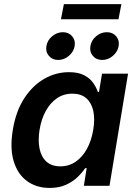

<svg xmlns="http://www.w3.org/2000/svg" viewBox="-20 -899 661 929"><path d="M220.2 10.3Q155.8 10.3 110.4 -23.2Q64.9 -56.6 46.1 -119.4Q27.3 -182.1 42 -270.5Q56.6 -360.4 96.9 -422.6Q137.2 -484.9 193.6 -517.3Q250 -549.8 313.5 -549.8Q359.9 -549.8 388.2 -534.4Q416.5 -519 431.6 -496.8Q446.8 -474.6 453.6 -454.1H459L473.6 -542.5H599.6L509.8 0H385.7L399.4 -85.4H392.1Q377.9 -64 355 -42Q332 -20 299.1 -4.9Q266.1 10.3 220.2 10.3ZM272 -94.2Q314 -94.2 346.4 -116.7Q378.9 -139.2 400.6 -178.7Q422.4 -218.3 431.2 -271Q439.9 -324.2 431.2 -363.3Q422.4 -402.3 397 -424.1Q371.6 -445.8 330.1 -445.8Q287.6 -445.8 254.9 -423.1Q222.2 -400.4 200.9 -361.1Q179.7 -321.8 171.4 -271Q163.1 -219.7 171.4 -179.7Q179.7 -139.6 204.8 -116.9Q230 -94.2 272 -94.2ZM474.6 -608.9Q445.8 -608.9 429.2 -628.7Q412.6 -648.4 417.5 -676.3Q421.9 -704.1 445.1 -723.6Q468.3 -743.2 497.1 -743.2Q525.4 -743.2 542 -723.6Q558.6 -704.1 554.2 -676.3Q549.3 -648.4 526.1 -628.7Q502.9 -608.9 474.6 -608.9ZM261.7 -608.9Q233.4 -608.9 216.6 -628.7Q199.7 -648.4 204.6 -676.3Q209 -704.1 232.4 -723.6Q255.9 -743.2 284.2 -743.2Q312.5 -743.2 329.1 -723.6Q345.7 -704.1 341.3 -676.3Q336.4 -648.4 313.2 -628.7Q290 -608.9 261.7 -608.9ZM567.4 -878.9 553.2 -805.7H274.9L289.1 -878.9Z"/></svg>

Font: Inter 16pt SemiBold
Style: Italic
Weight: 600
Italic angle: -9.3988°
Version: Version 4.001;git-66647c0bb